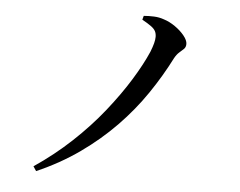

<svg xmlns="http://www.w3.org/2000/svg" viewBox="-53 -788 1106 885"><g transform="rotate(5 500.0 -345.5)"><path d="M131 12Q223 -50 302 -124Q381 -198 443.5 -276.5Q506 -355 551 -428Q596 -501 622 -561Q631 -584 635.5 -601Q640 -618 640 -631Q640 -646 634.5 -657Q629 -668 614 -679Q599 -690 572 -705L577 -723Q600 -725 624.5 -724Q649 -723 671 -715Q697 -707 723 -689Q749 -671 766.5 -649.5Q784 -628 784 -611Q784 -596 775 -587.5Q766 -579 754.5 -569Q743 -559 733 -541Q690 -456 633.5 -373Q577 -290 504.5 -215.5Q432 -141 342.5 -77.5Q253 -14 145 33Z"/></g></svg>

Font: Noto Serif TC SemiBold
Style: Regular
Weight: 600
Version: Version 2.002-H1;hotconv 1.1.0;makeotfexe 2.6.0